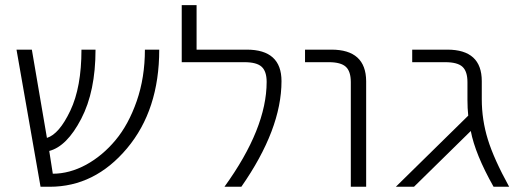

<svg xmlns="http://www.w3.org/2000/svg" viewBox="-20 -712 1998 733"><path d="M587.9 -522.5Q587.9 -292 464.8 -145.5Q341.8 1 169.9 1H134.8L43 -522.5H101.6L159.2 -185.5Q206.1 -200.2 248.5 -289.6Q291 -378.9 291 -522.5H344.7Q344.7 -363.3 290 -258.3Q235.4 -153.3 168 -135.7L181.6 -48.8Q245.1 -48.8 308.6 -83Q371.1 -117.2 420.9 -176.8Q470.7 -236.3 502 -326.2Q533.2 -416 533.2 -522.5Z M921.9 -522.5Q1054.7 -522.5 1054.7 -402.3Q1054.7 -218.8 901.4 1H836.9Q998 -221.7 998 -399.4Q998 -439.5 979 -457Q960 -474.6 913.1 -474.6H673.8V-692.4H730.5V-522.5Z M1144.5 -474.6V-522.5H1245.1Q1377 -522.5 1377.9 -402.3V1H1319.3V-398.4Q1319.3 -439.5 1300.3 -457Q1281.2 -474.6 1235.4 -474.6Z M1819.3 -333Q1819.3 -254.9 1842.3 -180.2Q1865.2 -105.5 1923.8 1H1864.3Q1793.9 -124 1777.3 -211.9L1560.5 1H1491.2L1767.6 -270.5Q1764.6 -298.8 1764.6 -330.1V-398.4Q1764.6 -439.5 1745.6 -457Q1726.6 -474.6 1679.7 -474.6H1553.7V-522.5H1687.5Q1819.3 -522.5 1819.3 -402.3Z"/></svg>

Font: Gen Shin Gothic Light
Style: Regular
Weight: 200
Designer: [Source Han Sans]
Ryoko NISHIZUKA  (kana & ideographs); Paul D. Hunt (Latin, Greek & Cyrillic); Wenlong ZHANG  (bopomofo
Version: Version 1.002.20150607